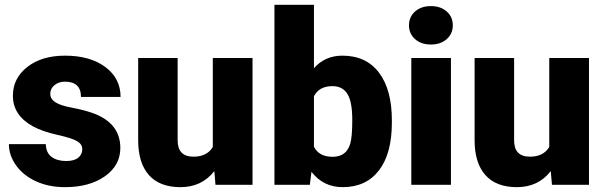

<svg xmlns="http://www.w3.org/2000/svg" viewBox="-20 -770 2518 800"><path d="M322.8 -148.4Q322.8 -169.4 300.8 -182.1Q278.8 -194.8 217.3 -208.5Q155.8 -222.2 115.7 -244.4Q75.7 -266.6 54.7 -298.3Q33.7 -330.1 33.7 -371.1Q33.7 -443.8 93.8 -491Q153.8 -538.1 251 -538.1Q355.5 -538.1 418.9 -490.7Q482.4 -443.4 482.4 -366.2H317.4Q317.4 -429.7 250.5 -429.7Q224.6 -429.7 207 -415.3Q189.5 -400.9 189.5 -379.4Q189.5 -357.4 210.9 -343.8Q232.4 -330.1 279.5 -321.3Q326.7 -312.5 362.3 -300.3Q481.4 -259.3 481.4 -153.3Q481.4 -81.1 417.2 -35.6Q353 9.8 251 9.8Q183.1 9.8 129.9 -14.6Q76.7 -39.1 46.9 -81.1Q17.1 -123 17.1 -169.4H170.9Q171.9 -132.8 195.3 -116Q218.8 -99.1 255.4 -99.1Q289.1 -99.1 305.9 -112.8Q322.8 -126.5 322.8 -148.4Z M873 -57.1Q820.8 9.8 731.9 9.8Q645 9.8 600.3 -40.8Q555.7 -91.3 555.7 -186V-528.3H720.2V-185.1Q720.2 -117.2 786.1 -117.2Q842.8 -117.2 866.7 -157.7V-528.3H1032.2V0H877.9Z M1612.8 -259.8Q1612.8 -129.9 1559.1 -60.1Q1505.4 9.8 1407.7 9.8Q1327.1 9.8 1277.8 -54.2L1271 0H1123.5V-750H1288.1V-485.8Q1334 -538.1 1406.7 -538.1Q1505.4 -538.1 1559.1 -467.3Q1612.8 -396.5 1612.8 -268.1ZM1447.8 -270Q1447.8 -346.2 1427.5 -378.7Q1407.2 -411.1 1365.2 -411.1Q1309.6 -411.1 1288.1 -368.7V-158.7Q1309.1 -116.7 1366.2 -116.7Q1424.3 -116.7 1439.9 -173.3Q1447.8 -201.2 1447.8 -270Z M1858.9 0H1693.8V-528.3H1858.9ZM1684.1 -664.6Q1684.1 -699.7 1709.5 -722.2Q1734.9 -744.6 1775.4 -744.6Q1815.9 -744.6 1841.3 -722.2Q1866.7 -699.7 1866.7 -664.6Q1866.7 -629.4 1841.3 -606.9Q1815.9 -584.5 1775.4 -584.5Q1734.9 -584.5 1709.5 -606.9Q1684.1 -629.4 1684.1 -664.6Z M2274.9 -57.1Q2222.7 9.8 2133.8 9.8Q2046.9 9.8 2002.2 -40.8Q1957.5 -91.3 1957.5 -186V-528.3H2122.1V-185.1Q2122.1 -117.2 2188 -117.2Q2244.6 -117.2 2268.6 -157.7V-528.3H2434.1V0H2279.8Z"/></svg>

Font: Vazir Black
Style: Black
Weight: 900
Designer: Saber Rastikerdar
Foundry: Saber Rastikerdar
Version: Version 30.0.0